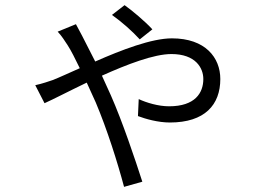

<svg xmlns="http://www.w3.org/2000/svg" viewBox="-20 -650 1040 746"><path d="M523 -497 572 -536C544 -567 491 -611 464 -630L415 -592C452 -566 495 -528 523 -497ZM117 -319 153 -249C187 -264 248 -296 317 -329L352 -252C396 -148 437 -18 462 76L533 56C505 -31 456 -177 411 -279L376 -356C474 -400 578 -440 646 -440C740 -440 770 -386 770 -343C770 -289 738 -237 637 -237C595 -237 549 -251 519 -265L516 -199C545 -188 594 -174 640 -174C776 -174 836 -243 836 -343C836 -426 778 -501 648 -501C569 -501 452 -456 350 -411L299 -511C292 -524 283 -541 275 -556L204 -527C218 -513 234 -488 243 -474C256 -454 272 -422 290 -385C249 -367 213 -350 185 -339C170 -334 145 -325 117 -319Z"/></svg>

Font: Noto Sans HK DemiLight
Style: Regular
Weight: 350
Designer: Ryoko NISHIZUKA 西塚涼子 (kana, bopomofo & ideographs); Paul D. Hunt (Latin, Greek & Cyrillic); Sandoll Communications 산돌커뮤니
Foundry: Adobe
Version: Version 2.004;hotconv 1.0.118;makeotfexe 2.5.65603